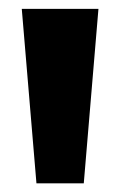

<svg xmlns="http://www.w3.org/2000/svg" viewBox="-20 -828 270 432"><path d="M62 -415.5 29 -808H201.5L168.5 -415.5Z"/></svg>

Font: Encode Sans Semi Condensed ExtraBold
Style: Regular
Weight: 800
Width: 4
Designer: Multiple Designers
Foundry: Impallari Type
Version: Version 3.000; ttfautohint (v1.8.3) -l 8 -r 50 -G 200 -x 14 